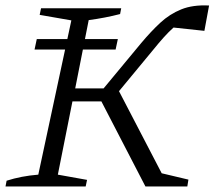

<svg xmlns="http://www.w3.org/2000/svg" viewBox="-27 -677 780 697"><path d="M-7 0 -3 -21Q50 -38 112 -43L232 -603L117 -623L122 -647H413L409 -626Q382 -619 353.5 -613.5Q325 -608 295 -604L246 -356H349L485 -520Q521 -563 555 -594.5Q589 -626 631 -643Q673 -660 732 -657L715 -565L603 -577Q586 -562 568 -542Q550 -522 529 -496L405 -346L560 -48L657 -25L653 0H501L341 -309H236L183 -43L289 -24L284 0ZM106.5 -535.1H400.8L392.7 -497.1H98.4Z"/></svg>

Font: Piazzolla SC Light
Style: Italic
Weight: 300
Italic angle: -11.3°
Designer: Juan Pablo del Peral
Foundry: Huerta Tipografica
Version: Version 1.330